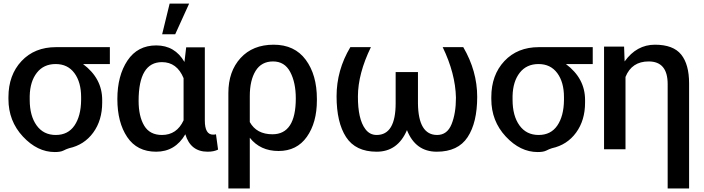

<svg xmlns="http://www.w3.org/2000/svg" viewBox="-20 -815 3946 1076"><path d="M27.3 -259.8V-270.5Q27.3 -394.5 100.6 -472.7Q173.8 -550.8 293.9 -550.8H595.7V-456.1H445.3Q552.7 -376 552.7 -254.9V-240.2Q552.7 -140.6 502.4 -71.8Q452.1 -2.9 367.2 15.6Q351.6 20.5 335.4 28.8Q319.3 37.1 287.1 37.1Q189.5 37.1 108.4 -49.8Q27.3 -136.7 27.3 -259.8ZM146.5 -255.9Q146.5 -166 185.1 -112.3Q223.6 -58.6 292.5 -58.6Q361.3 -58.6 397.5 -111.8Q433.6 -165 434.6 -253.9V-270.5Q434.6 -354.5 397 -405.3Q359.4 -456.1 292 -456.1Q224.6 -456.1 186.5 -407.2Q148.4 -358.4 146.5 -277.3Z M1013.7 -467.8 1023.4 -549.8H1127.9V-139.6Q1127.9 -60.5 1173.8 -60.5Q1185.5 -60.5 1190.4 -62.5L1202.1 23.4Q1178.7 35.2 1143.6 35.2Q1047.9 35.2 1018.6 -62.5Q961.9 35.2 855 35.2Q748 35.2 692.9 -46.9Q637.7 -128.9 637.7 -259.8Q637.7 -390.6 694.3 -475.6Q751 -560.5 855.5 -560.5Q960 -560.5 1013.7 -467.8ZM756.8 -250Q756.8 -163.1 788.1 -110.8Q819.3 -58.6 887.7 -58.6Q970.7 -58.6 1008.8 -140.6V-377Q971.7 -466.8 887.7 -466.8Q756.8 -466.8 756.8 -250ZM888.7 -623 930.7 -794.9H1040L961.9 -623Z M1259.8 241.2V-293.9Q1259.8 -415 1328.1 -489.7Q1396.5 -564.5 1513.7 -564.5Q1630.9 -564.5 1693.4 -480Q1755.9 -395.5 1755.9 -260.7V-252.9Q1755.9 -127.9 1699.7 -48.3Q1643.6 31.2 1541 31.2Q1438.5 31.2 1379.9 -43V241.2ZM1379.9 -130.9Q1418 -62.5 1506.8 -62.5Q1637.7 -62.5 1637.7 -263.7Q1637.7 -352.5 1606.4 -411.6Q1575.2 -470.7 1510.3 -470.7Q1445.3 -470.7 1412.6 -418Q1379.9 -365.2 1379.9 -276.4Z M1943.4 -550.8H2058.6Q1986.3 -402.3 1985.8 -274.9Q1985.4 -147.5 2027.3 -91.8Q2051.8 -58.6 2090.8 -58.6Q2197.3 -58.6 2197.3 -236.3V-411.1H2322.3V-236.3Q2324.2 -58.6 2429.7 -58.6Q2486.3 -58.6 2510.7 -119.1Q2535.2 -179.7 2535.2 -267.6Q2532.2 -403.3 2460.9 -550.8H2576.2Q2654.3 -417 2654.3 -272.5Q2654.3 -127.9 2600.6 -46.4Q2546.9 35.2 2427.7 35.2Q2308.6 35.2 2260.7 -85.9Q2209 35.2 2090.8 35.2Q1972.7 35.2 1919.4 -46.9Q1866.2 -128.9 1866.2 -275.4Q1866.2 -421.9 1943.4 -550.8Z M2733.4 -259.8V-270.5Q2733.4 -394.5 2806.6 -472.7Q2879.9 -550.8 3000 -550.8H3301.8V-456.1H3151.4Q3258.8 -376 3258.8 -254.9V-240.2Q3258.8 -140.6 3208.5 -71.8Q3158.2 -2.9 3073.2 15.6Q3057.6 20.5 3041.5 28.8Q3025.4 37.1 2993.2 37.1Q2895.5 37.1 2814.5 -49.8Q2733.4 -136.7 2733.4 -259.8ZM2852.5 -255.9Q2852.5 -166 2891.1 -112.3Q2929.7 -58.6 2998.5 -58.6Q3067.4 -58.6 3103.5 -111.8Q3139.6 -165 3140.6 -253.9V-270.5Q3140.6 -354.5 3103 -405.3Q3065.4 -456.1 2998 -456.1Q2930.7 -456.1 2892.6 -407.2Q2854.5 -358.4 2852.5 -277.3Z M3365.2 21.5V-553.7H3477.5L3480.5 -470.7Q3547.9 -564.5 3650.4 -564.5Q3752.9 -564.5 3797.4 -509.3Q3841.8 -454.1 3841.8 -347.7V241.2H3721.7V-343.8Q3721.7 -470.7 3615.2 -470.7Q3520.5 -470.7 3485.4 -383.8V21.5Z"/></svg>

Font: GenEi M Gothic v2 Medium
Style: Regular
Weight: 500
Version: Version 2.0